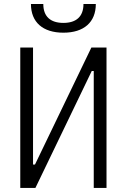

<svg xmlns="http://www.w3.org/2000/svg" viewBox="-20 -928 626 948"><path d="M80.1 0H154.8L433.1 -577.6H442.9V0H505.9V-693.4H431.2L152.8 -115.7H143.1V-693.4H80.1ZM293 -766.6C394.5 -766.6 453.1 -818.4 453.1 -908.2H392.1C392.1 -845.7 356 -814.9 293 -814.9C230 -814.9 193.8 -845.7 193.8 -908.2H132.8C132.8 -818.4 191.4 -766.6 293 -766.6Z"/></svg>

Font: Cascadia Code Light
Style: Regular
Weight: 300
Monospace: yes
Designer: Aaron Bell
Foundry: Saja Typeworks
Version: Version 2404.023